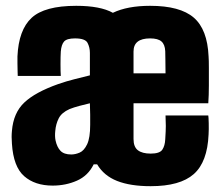

<svg xmlns="http://www.w3.org/2000/svg" viewBox="-20 -630 768 660"><path d="M161 8Q100 8 63 -24.5Q26 -57 21 -136Q19 -160 21 -180Q26 -242 63.5 -277.5Q101 -313 180 -341Q209 -351 235 -357.5Q261 -364 289 -371V-448Q289 -467 281 -482.5Q273 -498 238 -498Q210 -498 200.5 -487.5Q191 -477 189 -453Q188 -437 188 -410Q188 -383 189 -369H41Q41 -372 40.5 -385Q40 -398 40 -412.5Q40 -427 40 -436Q44 -527 88.5 -568.5Q133 -610 242 -610Q325 -610 368 -586Q418 -610 496 -610Q599 -610 646 -569.5Q693 -529 697 -436Q698 -424 698 -396.5Q698 -369 698 -336Q698 -303 696 -275H439V-152Q439 -125 454 -113.5Q469 -102 498 -102Q529 -102 538 -115.5Q547 -129 548 -151Q550 -181 550 -197Q550 -213 549 -233H696Q697 -228 697.5 -206.5Q698 -185 697 -168Q693 -73 646 -31.5Q599 10 498 10Q428 10 382.5 -8Q337 -26 314 -65H302Q283 -26 244.5 -9Q206 8 161 8ZM439 -378H549Q549 -404 548.5 -425.5Q548 -447 548 -454Q547 -477 535 -487.5Q523 -498 496 -498Q439 -498 439 -453ZM225 -99Q239 -99 254 -105.5Q269 -112 279.5 -134Q290 -156 290 -201Q290 -216 290 -235.5Q290 -255 289 -275Q272 -271 253 -266Q234 -261 219 -255Q192 -243 182 -223.5Q172 -204 170 -180Q168 -161 171 -147Q176 -124 188 -111.5Q200 -99 225 -99Z"/></svg>

Font: Big Shoulders Text Black
Style: Regular
Weight: 900
Designer: Patric King
Foundry: XO Type Co
Version: Version 1.000; ttfautohint (v1.8.2)